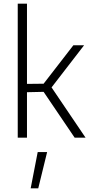

<svg xmlns="http://www.w3.org/2000/svg" viewBox="-20 -745 504 1039"><path d="M146 274 184 78H235L187 274ZM126 0H76V-725H126V-291L216 -292L377 -500H435L259 -272L443 0H384L216 -248L126 -246Z"/></svg>

Font: TitilliumText
Style: Light
Weight: 300
Designer: Accademia di Belle Arti di Urbino and others
Foundry: Accademia di Belle Arti di Urbino and others.
Version: Version 60.001